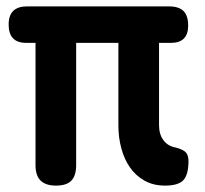

<svg xmlns="http://www.w3.org/2000/svg" viewBox="-20 -570 640 600"><path d="M496 10Q459 10 431.5 -5.5Q404 -21 386 -47Q368 -73 359 -107Q350 -141 350 -177V-436H218V-54Q218 -21 203 -5.5Q188 10 155 10Q123 10 107 -5.5Q91 -21 91 -54V-436H63Q34 -436 20.5 -450.5Q7 -465 7 -493Q7 -522 21.5 -536Q36 -550 64 -550H508Q539 -550 553.5 -535.5Q568 -521 568 -490Q568 -463 554.5 -449.5Q541 -436 514 -436H477V-179Q477 -150 491 -131.5Q505 -113 529 -109Q552 -103 560.5 -94Q569 -85 569 -67Q569 -24 553 -7Q537 10 496 10Z"/></svg>

Font: Maple Mono
Style: Bold
Weight: 700
Monospace: yes
Designer: subframe7536
Version: Version 7.200